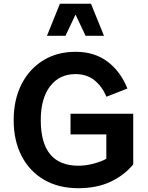

<svg xmlns="http://www.w3.org/2000/svg" viewBox="-20 -988 779 1014"><path d="M529.3 -798.8H432.1L378.9 -911.1L325.7 -798.8H228L296.4 -968.3H460.4ZM352.5 -387.2H683.6V-119.6Q634.8 -61 562.7 -27.6Q490.7 5.9 393.1 5.9Q289.1 5.9 212.4 -38.8Q135.7 -83.5 94 -164.6Q52.2 -245.6 52.2 -353.5Q52.2 -460.4 93 -541.7Q133.8 -623 207.5 -668.7Q281.2 -714.4 378.9 -714.4Q479 -714.4 547.9 -662.6Q616.7 -610.8 652.8 -520.5L542 -477.1Q519.5 -531.2 479 -564Q438.5 -596.7 378.9 -596.7Q293.5 -596.7 244.4 -532.2Q195.3 -467.8 195.3 -353.5Q195.3 -112.8 394.5 -112.8Q434.1 -112.8 475.3 -124Q516.6 -135.3 541.5 -149.4V-278.3H352.5Z"/></svg>

Font: Estedad-FD Bold
Style: Regular
Weight: 700
Designer: Amin Abedi
Version: Version 7.3